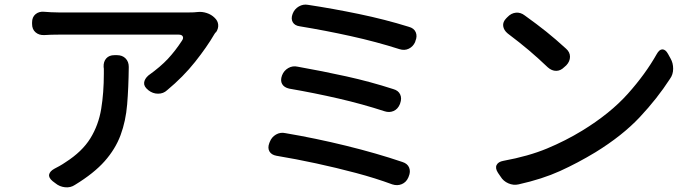

<svg xmlns="http://www.w3.org/2000/svg" viewBox="-20 -782 3020 832"><path d="M910 -705Q924 -692 925.5 -675Q927 -658 916 -642Q915 -641 914.5 -641.5Q914 -642 909 -634Q877 -579 825.5 -514Q774 -449 704 -391Q688 -376 665 -376Q642 -376 623 -391L622 -392Q603 -407 604.5 -423.5Q606 -440 623 -455Q676 -493 708 -527.5Q740 -562 768 -605Q776 -616 772 -624Q768 -632 754 -632Q725 -632 679 -632Q633 -632 579.5 -632Q526 -632 471 -632Q416 -632 368 -632Q320 -632 285 -632Q250 -632 237 -632Q221 -632 202 -631.5Q183 -631 172 -630Q149 -629 134 -642Q119 -655 119 -678V-685Q119 -708 134 -720.5Q149 -733 171 -731Q182 -730 201 -729Q220 -728 237 -728Q251 -728 292.5 -728Q334 -728 392.5 -728Q451 -728 515 -728Q579 -728 638 -728Q697 -728 739.5 -728Q782 -728 796 -728Q813 -728 819.5 -728.5Q826 -729 837 -730Q856 -732 876 -725.5Q896 -719 910 -705ZM487 -543Q510 -543 524 -529Q538 -515 538 -492Q537 -402 531 -329.5Q525 -257 502.5 -196.5Q480 -136 433.5 -83.5Q387 -31 305 19Q286 32 262 29.5Q238 27 220 12L208 3Q190 -12 193 -26Q196 -40 216 -51Q224 -55 237.5 -62.5Q251 -70 264 -79Q336 -125 371.5 -182.5Q407 -240 418.5 -310Q430 -380 430 -463Q430 -483 430 -484Q430 -485 429 -492Q428 -515 440.5 -529Q453 -543 476 -543Z M1248 -722Q1256 -743 1275 -754Q1294 -765 1315 -761Q1421 -745 1534.5 -721.5Q1648 -698 1751 -666Q1774 -660 1781.5 -642.5Q1789 -625 1780 -604L1779 -600Q1770 -580 1751.5 -571Q1733 -562 1711 -569Q1611 -601 1500 -625.5Q1389 -650 1279 -668Q1257 -671 1248.5 -686Q1240 -701 1248 -722ZM1202 -455Q1210 -476 1229 -487Q1248 -498 1270 -493Q1377 -474 1481 -451Q1585 -428 1684 -396Q1706 -390 1714 -373Q1722 -356 1714 -334L1713 -331Q1704 -309 1685.5 -301Q1667 -293 1646 -300Q1551 -331 1447 -355Q1343 -379 1233 -398Q1211 -403 1202.5 -418Q1194 -433 1202 -455ZM1149 -167Q1157 -188 1176 -199Q1195 -210 1217 -205Q1347 -183 1479.5 -150.5Q1612 -118 1724 -80Q1746 -73 1753 -55.5Q1760 -38 1751 -17L1749 -12Q1740 8 1721 16Q1702 24 1680 17Q1607 -10 1522.5 -32.5Q1438 -55 1350 -74Q1262 -93 1178 -107Q1156 -111 1147.5 -126Q1139 -141 1147 -162Z M2179 -708Q2195 -725 2215.5 -727Q2236 -729 2254 -715Q2307 -677 2347 -645Q2387 -613 2433 -571Q2450 -556 2450 -536Q2450 -516 2434 -499L2425 -491Q2409 -475 2390 -475Q2371 -475 2354 -490Q2311 -531 2272 -564Q2233 -597 2180 -637Q2163 -651 2160.5 -669Q2158 -687 2174 -703ZM2138 -33Q2125 -53 2132 -67Q2139 -81 2161 -85Q2270 -105 2350.5 -138.5Q2431 -172 2503 -216Q2624 -290 2700.5 -375.5Q2777 -461 2826 -548Q2837 -568 2850.5 -568Q2864 -568 2875 -548L2886 -528Q2897 -509 2897 -484Q2897 -459 2883 -440Q2828 -355 2752.5 -274.5Q2677 -194 2560 -122Q2484 -76 2407 -41Q2330 -6 2227 17Q2205 22 2183 12.5Q2161 3 2149 -17Z"/></svg>

Font: Chiron GoRound TC M
Style: Regular
Weight: 500
Designer: Ryoko NISHIZUKA 西塚涼子 (kana, bopomofo & ideographs); Paul D. Hunt (Latin, Greek & Cyrillic); Sandoll Communications 산돌커뮤니
Foundry: Adobe
Version: Version 1.000;hotconv 1.1.1;makeotfexe 2.6.0